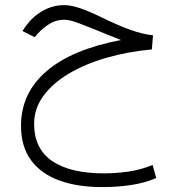

<svg xmlns="http://www.w3.org/2000/svg" viewBox="-20 -408 698 758"><path d="M457.5 -250Q439.5 -257.3 427.7 -262Q416 -266.6 403.3 -271.7Q390.6 -276.9 369.1 -285.6Q319.8 -305.7 287.1 -317.9Q254.4 -330.1 232.9 -330.1Q201.7 -330.1 175.3 -313.7Q148.9 -297.4 128.9 -274.9L117.2 -261.2L68.4 -285.6L81.5 -304.7Q110.4 -343.8 149.4 -365.7Q188.5 -387.7 233.4 -387.7Q260.7 -387.7 296.4 -375.5Q332 -363.3 375 -342.3Q444.8 -308.1 493.9 -290.5Q543 -272.9 584 -268.6L579.6 -212.9Q483.9 -204.1 399.7 -179.7Q315.4 -155.3 251.5 -117.2Q187.5 -79.1 151.1 -29.1Q114.7 21 114.7 80.6Q114.7 179.2 186 227.8Q257.3 276.4 389.6 276.4Q439 276.4 487.8 269.3Q536.6 262.2 582.5 243.2L596.7 294.9Q551.3 314.5 497.3 322.5Q443.4 330.6 382.8 330.6Q285.6 330.6 213.9 304.4Q142.1 278.3 102.5 224.6Q63 170.9 63 88.4Q63 -40 163.1 -126.5Q263.2 -212.9 457.5 -250Z"/></svg>

Font: Vazir Thin UI
Style: Thin-UI
Weight: 100
Designer: Saber Rastikerdar
Foundry: Saber Rastikerdar
Version: Version 30.0.0